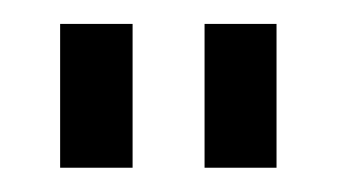

<svg xmlns="http://www.w3.org/2000/svg" viewBox="-20 -907 279 159"><path d="M89.8 -768.1H29.8V-887.2H89.8ZM209 -768.1H149.4V-887.2H209Z"/></svg>

Font: Ignotum
Style: Regular
Weight: 400
Designer: GGBot
Version: 0.10